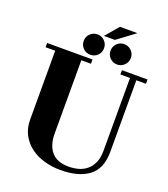

<svg xmlns="http://www.w3.org/2000/svg" viewBox="-183 -1116 1145 1312"><g transform="rotate(20 389.0 -459.5)"><path d="M458 -893H378L460 -989H587ZM260 -814Q260 -845 281.5 -866.5Q303 -888 334 -888Q365 -888 386.5 -866.5Q408 -845 408 -814Q408 -783 386.5 -761.5Q365 -740 334 -740Q303 -740 281.5 -761.5Q260 -783 260 -814ZM455 -814Q455 -845 476.5 -866.5Q498 -888 529 -888Q559 -888 581 -866.5Q603 -845 603 -814Q603 -783 581 -761.5Q559 -740 529 -740Q498 -740 476.5 -761.5Q455 -783 455 -814ZM100 -684H30V-715H360V-684H290V-152Q290 -66 331 -18.5Q372 29 456 29Q492 29 525.5 20Q559 11 585.5 -10.5Q612 -32 628 -67.5Q644 -103 644 -155V-684H574V-715H760V-684H690V-162Q690 -41 616.5 14.5Q543 70 411 70Q350 70 293.5 54Q237 38 194 6Q151 -26 125.5 -73.5Q100 -121 100 -185Z"/></g></svg>

Font: Cafe24 ClassicType
Style: Regular
Weight: 400
Designer: Cafe24 thkim, hmlim, mnelim & 4IR
Foundry: Cafe24
Version: Version 1.000